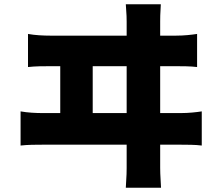

<svg xmlns="http://www.w3.org/2000/svg" viewBox="-20 -822 1040 905"><path d="M112 -662V-506C147 -510 185 -510 217 -510H264V-289H181C149 -289 110 -291 77 -297V-136C112 -140 150 -140 181 -140H577V-30C577 -20 577 5 573 63H739C735 3 735 -24 735 -32V-140H832C857 -140 902 -140 931 -136V-297C905 -293 870 -289 832 -289H735V-510H810C834 -510 879 -510 909 -506V-662C882 -658 848 -654 810 -654H735V-720C735 -734 735 -756 738 -802H573C577 -750 577 -734 577 -720V-654H217C184 -654 145 -656 112 -662ZM577 -289H417V-510H577Z"/></svg>

Font: Noto Sans CJK TC Black
Style: Regular
Weight: 900
Designer: Ryoko NISHIZUKA 西塚涼子 (kana, bopomofo & ideographs); Paul D. Hunt (Latin, Greek & Cyrillic); Sandoll Communications 산돌커뮤니
Foundry: Adobe
Version: Version 2.004;hotconv 1.0.118;makeotfexe 2.5.65603